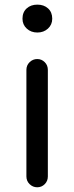

<svg xmlns="http://www.w3.org/2000/svg" viewBox="-20 -793 314 813"><path d="M91.8 -45.9V-497.1Q91.8 -516.6 105.5 -529.8Q119.1 -543 137.7 -543Q156.2 -543 169.4 -529.8Q182.6 -516.6 182.6 -497.1V-45.9Q182.6 -26.4 169.4 -13.2Q156.2 0 137.7 0Q119.1 0 105.5 -13.2Q91.8 -26.4 91.8 -45.9ZM75.2 -713.9Q75.2 -741.2 92.8 -757.3Q110.4 -773.4 138.2 -773.4Q166 -773.4 183.6 -757.3Q201.2 -741.2 201.2 -713.9Q201.2 -688.5 183.1 -671.9Q165 -655.3 138.2 -655.3Q111.3 -655.3 93.3 -671.9Q75.2 -688.5 75.2 -713.9Z"/></svg>

Font: irohamaru Regular
Style: Regular
Weight: 400
Designer: [Source Han Sans]
Ryoko NISHIZUKA  (kana & ideographs); Paul D. Hunt (Latin, Greek & Cyrillic); Wenlong ZHANG  (bopomofo
Version: Version 1.00